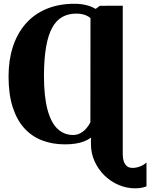

<svg xmlns="http://www.w3.org/2000/svg" viewBox="-20 -774 816 1044"><path d="M714.5 250Q668.5 250 625.5 231.8Q582.5 213.5 548.5 180.5Q514.5 147.5 494.5 103.5Q474.5 59.5 474.5 8.5V-26.5Q460.5 -14.5 439.2 -6Q418 2.5 391 6.8Q364 11 333 11Q265.5 11 209.2 -10.5Q153 -32 112.2 -76.8Q71.5 -121.5 49 -191.5Q26.5 -261.5 26.5 -358.5Q26.5 -447 50 -519.5Q73.5 -592 119.2 -644.5Q165 -697 232 -725.2Q299 -753.5 385.5 -753.5Q417 -753.5 446.5 -746.8Q476 -740 500 -725.5L523 -742.5L647.5 -743V64.5Q647.5 100 660.8 119.5Q674 139 699.5 139Q720.5 139 740.5 131.5Q760.5 124 776.5 109.5V239Q768 243 752 246.5Q736 250 714.5 250ZM377.5 -40Q398 -40 415.5 -49Q433 -58 447.2 -73.5Q461.5 -89 471.5 -109L472 -675.5Q461.5 -684.5 449.5 -689.8Q437.5 -695 423.8 -697.5Q410 -700 394.5 -700Q351.5 -700 318.8 -681.8Q286 -663.5 264 -623.8Q242 -584 230.8 -519.8Q219.5 -455.5 219 -364Q219 -248.5 238.5 -177Q258 -105.5 293.5 -72.8Q329 -40 377.5 -40Z"/></svg>

Font: Merriweather 60pt Black
Style: Regular
Weight: 900
Version: Version 2.100